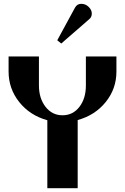

<svg xmlns="http://www.w3.org/2000/svg" viewBox="-20 -986 655 1006"><path d="M590 -611Q590 -521 534 -451.5Q478 -382 387 -357V0H228V-356Q137 -381 81 -451Q25 -521 25 -611V-690H184V-538Q184 -471 218.5 -426.5Q253 -382 307.5 -382Q362 -382 396 -426Q430 -470 430 -538V-690H590ZM447 -885 301 -758 280 -775 373 -946Q384 -966 406 -966Q428 -966 444.5 -950Q461 -934 461 -915Q461 -896 447 -885Z"/></svg>

Font: Trochut
Style: Bold
Weight: 700
Designer: Andreu Balius
Foundry: Andreu Balius
Version: Version 1.001